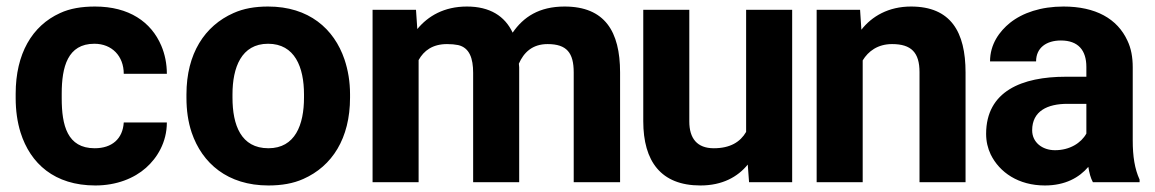

<svg xmlns="http://www.w3.org/2000/svg" viewBox="-20 -558 3536 588"><path d="M28 -257C28 -220 33 -184 43 -152C73 -57 147 10 272 10C337 10 391 -12 427 -44C461 -74 491 -122 491 -183H359C356 -133 323 -104 270 -104C186 -104 169 -174 169 -257V-271C169 -353 187 -424 269 -424C323 -424 359 -386 359 -332H491C491 -363 485 -392 474 -418C443 -491 375 -538 271 -538C230 -538 194 -532 164 -518C78 -479 28 -393 28 -271Z M551 -259C551 -220 556 -185 567 -152C599 -58 677 10 802 10C842 10 878 4 909 -10C997 -49 1052 -134 1052 -259V-269C1052 -308 1046 -343 1035 -376C1003 -470 926 -538 801 -538C761 -538 726 -532 695 -518C607 -479 551 -394 551 -269ZM692 -259V-269C692 -351 719 -424 801 -424C883 -424 911 -352 911 -269V-259C911 -176 884 -104 802 -104C718 -104 692 -175 692 -259Z M1121 0H1262V-374C1278 -403 1305 -423 1349 -423C1362 -423 1373 -422 1383 -420C1418 -412 1429 -379 1429 -335V0H1570V-352C1570 -354 1569 -361 1569 -363C1584 -397 1610 -423 1657 -423C1716 -423 1737 -396 1737 -336V0H1879V-336C1879 -462 1832 -538 1709 -538C1631 -538 1583 -506 1550 -458C1526 -509 1480 -538 1410 -538C1340 -538 1291 -509 1258 -469L1254 -528H1121Z M1950 -187C1950 -64 2004 10 2125 10C2192 10 2239 -16 2270 -54L2274 0H2406V-528H2265V-154C2247 -123 2216 -104 2166 -104C2115 -104 2091 -134 2091 -186V-528H1950Z M2481 0H2622V-373C2639 -401 2668 -423 2712 -423C2771 -423 2796 -397 2796 -337V0H2937V-336C2937 -460 2892 -538 2770 -538C2701 -538 2650 -508 2618 -467L2614 -528H2481Z M3000 -148C3000 -125 3005 -104 3014 -85C3041 -30 3099 10 3180 10C3242 10 3285 -14 3313 -47C3316 -28 3320 -13 3327 0H3470V-8C3455 -41 3449 -79 3449 -128V-352C3449 -383 3444 -410 3433 -433C3402 -501 3335 -538 3237 -538C3168 -538 3112 -519 3073 -488C3041 -462 3012 -423 3012 -370H3153C3153 -412 3185 -434 3229 -434C3282 -434 3307 -404 3307 -353V-323H3244C3110 -323 3000 -279 3000 -148ZM3141 -159C3141 -218 3188 -240 3249 -240H3307V-149C3291 -120 3256 -98 3211 -98C3172 -98 3141 -122 3141 -159Z"/></svg>

Font: Asimov Pro
Style: Bd
Weight: 700
Designer: Google
Version: Version 2.000980; 2014